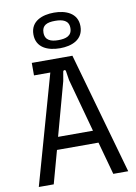

<svg xmlns="http://www.w3.org/2000/svg" viewBox="-102 -1024 771 1089"><g transform="rotate(-10 283.5 -479.5)"><path d="M31 0H117L169 -189H408L460 0H546L348 -700H114V-628H208ZM287 -754C353 -754 422 -779 422 -857C422 -934 353 -959 287 -959C220 -959 151 -934 151 -857C151 -781 216 -754 287 -754ZM285 -801C244 -801 209 -812 209 -857C209 -900 239 -912 285 -912C329 -912 364 -901 364 -857C364 -812 329 -801 285 -801ZM188 -261 272 -568 281 -620C283 -630 296 -630 297 -620L305 -568L389 -261Z"/></g></svg>

Font: Finlandica
Style: Regular
Weight: 400
Designer: Niklas Ekholm, Juho Hiilivirta, Jaakko Suomalainen
Foundry: Helsinki Type Studio
Version: Version 2.000;Glyphs 3.2 (3202)